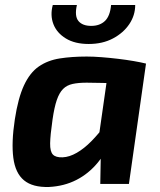

<svg xmlns="http://www.w3.org/2000/svg" viewBox="-20 -732 636 764"><path d="M325 -507Q351 -507 383.5 -504.5Q416 -502 449.5 -498Q483 -494 512 -489Q541 -484 561 -479L461 -400Q421 -401 387.5 -402Q354 -403 325 -403Q292 -403 269 -398Q246 -393 231 -378Q216 -363 206 -334Q196 -305 189 -256Q180 -194 179.5 -161.5Q179 -129 190.5 -117Q202 -105 229 -106Q256 -107 285.5 -124Q315 -141 344 -170.5Q373 -200 400 -237L426 -189Q406 -130 369.5 -85.5Q333 -41 284 -16Q235 9 175 12Q110 14 75.5 -14.5Q41 -43 33 -104Q25 -165 39 -257Q52 -342 75.5 -392.5Q99 -443 134.5 -467.5Q170 -492 218 -499.5Q266 -507 325 -507ZM416 -488 561 -479 493 0H379L381 -112L364 -124ZM422 -712H518Q518 -671 494.5 -636Q471 -601 429.5 -579Q388 -557 333 -557Q278 -557 242 -579Q206 -601 192.5 -636Q179 -671 190 -712H286Q276 -668 292 -648.5Q308 -629 343 -629Q377 -629 397.5 -648.5Q418 -668 422 -712Z"/></svg>

Font: Exo 2
Style: Bold Italic
Weight: 700
Italic angle: -8°
Designer: Natanael Gama
Foundry: Natanael Gama
Version: Version 2.010